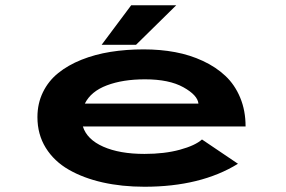

<svg xmlns="http://www.w3.org/2000/svg" viewBox="-20 -700 1090 731"><path d="M367 -529.5 479.5 -680H651L498 -529.5ZM886 -76.5Q744.5 11 530 11Q444 11 370.8 -5.5Q297.5 -22 241.8 -54Q186 -86 154.2 -137.2Q122.5 -188.5 122.5 -254Q122.5 -306 143.5 -349Q164.5 -392 201.8 -422Q239 -452 290.2 -472.5Q341.5 -493 400.8 -502.5Q460 -512 527 -512Q590.5 -512 646.8 -501.5Q703 -491 752.5 -468Q802 -445 838 -411.2Q874 -377.5 894.5 -328.2Q915 -279 915 -218.5H295.5Q311 -169 373.2 -141.5Q435.5 -114 530 -114Q606.5 -114 665 -130Q723.5 -146 749 -169ZM532 -398Q447.5 -398 386.8 -375Q326 -352 303 -305.5H735.5Q732.5 -337.5 678.2 -367.8Q624 -398 532 -398Z"/></svg>

Font: League Mono Extended SemiBold
Style: Regular
Weight: 600
Width: 9
Designer: Tyler Finck
Foundry: The League of Moveable Type / Tyler Finck
Version: Version 2.210